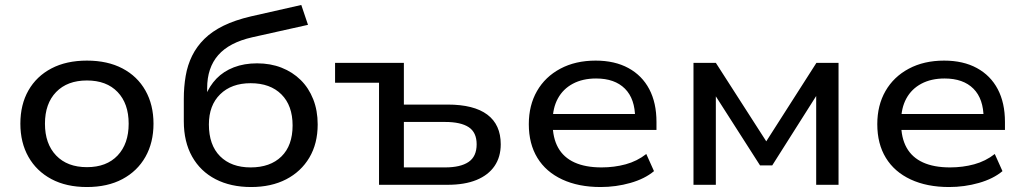

<svg xmlns="http://www.w3.org/2000/svg" viewBox="-20 -744 4121 773"><path d="M330 9Q247 9 187 -23Q127 -55 94.5 -112.5Q62 -170 62 -246Q62 -323 94.5 -380Q127 -437 187 -468.5Q247 -500 330 -500Q413 -500 473 -468.5Q533 -437 565.5 -379.5Q598 -322 598 -246Q598 -170 565.5 -112.5Q533 -55 473 -23Q413 9 330 9ZM330 -71Q409 -71 453.5 -118Q498 -165 498 -246Q498 -327 453.5 -373.5Q409 -420 330 -420Q251 -420 206 -373.5Q161 -327 161 -246Q161 -165 206 -118Q251 -71 330 -71Z M991 9Q909 9 848 -22.5Q787 -54 753.5 -113.5Q720 -173 720 -256V-346Q720 -394 727.5 -438Q735 -482 753.5 -519.5Q772 -557 803 -587.5Q834 -618 880 -640.5Q926 -663 990 -678L1193 -724L1220 -644L996 -594Q903 -573 858.5 -522Q814 -471 814 -389V-357H807Q823 -398 851.5 -427.5Q880 -457 921.5 -473Q963 -489 1015 -489Q1069 -489 1113.5 -471.5Q1158 -454 1190.5 -422Q1223 -390 1241 -344.5Q1259 -299 1259 -243Q1259 -166 1225.5 -109.5Q1192 -53 1132 -22Q1072 9 991 9ZM989 -70Q1068 -70 1113 -114Q1158 -158 1158 -239Q1158 -319 1113 -364Q1068 -409 989 -409Q912 -409 866.5 -364.5Q821 -320 821 -243Q821 -160 866 -115Q911 -70 989 -70Z M1506 0V-411H1329V-491H1606V-323H1782Q1888 -323 1942 -282.5Q1996 -242 1996 -163Q1996 -112 1971 -75.5Q1946 -39 1898.5 -19.5Q1851 0 1782 0ZM1606 -70H1772Q1834 -70 1866.5 -92Q1899 -114 1899 -163Q1899 -211 1867 -232Q1835 -253 1772 -253H1606Z M2398 9Q2309 9 2243.5 -21.5Q2178 -52 2143.5 -108.5Q2109 -165 2109 -244Q2109 -320 2142 -377.5Q2175 -435 2236 -467.5Q2297 -500 2378 -500Q2455 -500 2510 -470Q2565 -440 2594 -385Q2623 -330 2623 -253V-221H2184V-285H2557L2537 -268Q2537 -346 2496 -387Q2455 -428 2380 -428Q2326 -428 2286.5 -407Q2247 -386 2226 -347.5Q2205 -309 2205 -256V-247Q2205 -189 2227 -149.5Q2249 -110 2293 -90Q2337 -70 2402 -70Q2453 -70 2499 -82.5Q2545 -95 2582 -124L2613 -55Q2576 -24 2518 -7.5Q2460 9 2398 9Z M2772 0V-491H2862L3065 -175L3267 -491H3356V0H3266V-378H3279L3089 -78H3040L2848 -378H2862V0Z M3801 9Q3712 9 3646.5 -21.5Q3581 -52 3546.5 -108.5Q3512 -165 3512 -244Q3512 -320 3545 -377.5Q3578 -435 3639 -467.5Q3700 -500 3781 -500Q3858 -500 3913 -470Q3968 -440 3997 -385Q4026 -330 4026 -253V-221H3587V-285H3960L3940 -268Q3940 -346 3899 -387Q3858 -428 3783 -428Q3729 -428 3689.5 -407Q3650 -386 3629 -347.5Q3608 -309 3608 -256V-247Q3608 -189 3630 -149.5Q3652 -110 3696 -90Q3740 -70 3805 -70Q3856 -70 3902 -82.5Q3948 -95 3985 -124L4016 -55Q3979 -24 3921 -7.5Q3863 9 3801 9Z"/></svg>

Font: Nunito Sans 10pt SemiExpanded Medium
Style: Regular
Weight: 500
Width: 6
Designer: Vernon Adams
Foundry: Vernon Adams
Version: Version 3.101;gftools[0.9.27]